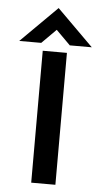

<svg xmlns="http://www.w3.org/2000/svg" viewBox="-56 -834 462 870"><g transform="rotate(5 175.0 -399.5)"><path d="M340 -635H240L175 -700L110 -635H10L175 -799ZM230 0H120V-600H230Z"/></g></svg>

Font: Gauge Heavy
Style: Heavy
Weight: 900
Designer: Daniel Pimley
Foundry: Daniel Pimley
Version: Version 2.0